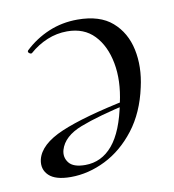

<svg xmlns="http://www.w3.org/2000/svg" viewBox="-56 -450 467 514"><g transform="rotate(-10 177.5 -193.0)"><path d="M97 13Q55.4 13 37.7 -4Q20 -21 25.6 -47Q35.2 -87 97.5 -113.6Q159.8 -140.2 282.2 -165.2L284.2 -154.4Q198.4 -135.4 149.3 -116.5Q100.2 -97.6 89.8 -62Q84.4 -42.6 96.3 -27.3Q108.2 -12 140.6 -12Q185 -12 215.3 -48Q245.6 -84 260.4 -160Q273.4 -218.4 264.3 -266.8Q255.2 -315.2 227.6 -344Q200 -372.8 154.2 -372.8Q126 -372.8 99.9 -362Q73.8 -351.2 51.8 -331.8Q48.8 -329.8 44.3 -333.3Q39.8 -336.8 43 -340.8Q72 -368.2 108.5 -383.6Q145 -399 187 -399Q247.6 -399 281.2 -369.7Q314.8 -340.4 324.9 -292.9Q335 -245.4 322.6 -191Q308.2 -124.4 273 -78.8Q237.8 -33.2 191.4 -10.1Q145 13 97 13Z"/></g></svg>

Font: Cormorant Garamond Light
Style: Italic
Weight: 300
Italic angle: -10°
Designer: Christian Thalmann (Catharsis Fonts)
Foundry: Catharsis Fonts
Version: Version 4.001